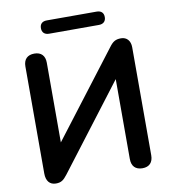

<svg xmlns="http://www.w3.org/2000/svg" viewBox="-95 -961 937 1051"><g transform="rotate(-10 374.0 -436.0)"><path d="M513 -806C538 -806 552 -820 552 -843C552 -867 538 -880 513 -880H236C211 -880 197 -867 197 -843C197 -820 211 -806 236 -806ZM131 8C161 8 174 -3 195 -30L552 -498V-54C552 -14 573 8 612 8C650 8 671 -14 671 -54V-654C671 -690 651 -713 619 -713C588 -713 573 -703 553 -676L196 -209V-652C196 -691 175 -713 137 -713C98 -713 77 -691 77 -652V-57C77 -15 97 8 131 8Z"/></g></svg>

Font: Nunito
Style: Bold
Weight: 700
Designer: Vernon Adams
Foundry: Vernon Adams
Version: Version 3.602